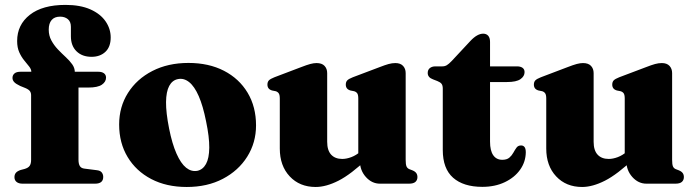

<svg xmlns="http://www.w3.org/2000/svg" viewBox="-20 -750 2842 784"><path d="M300.5 -98Q300.5 -81 306 -72Q311.5 -63 324.5 -61.5L375.5 -55Q389.5 -53.5 395.5 -45.8Q401.5 -38 401.5 -27.5Q401.5 0 368 0H72Q56.5 0 47.8 -7Q39 -14 39 -26.5Q39 -37.5 45 -44.5Q51 -51.5 64.5 -56L80 -60Q95.5 -64.5 101.2 -73Q107 -81.5 107 -97V-361.5Q107 -371 102.2 -377.8Q97.5 -384.5 83.5 -390.5L62.5 -399Q44.5 -407.5 37.8 -415Q31 -422.5 31 -432Q31 -443 39 -450Q47 -457 63.5 -457H147L108 -441V-456Q108 -467 99.2 -478.2Q90.5 -489.5 79 -503.2Q67.5 -517 58.8 -536.2Q50 -555.5 50 -582.5Q50 -649 101.8 -689.5Q153.5 -730 247.5 -730Q307.5 -730 348.8 -711.8Q390 -693.5 411 -663Q432 -632.5 432 -597Q432 -558.5 410.2 -538.2Q388.5 -518 354 -518Q315.5 -518 292.5 -540.5Q269.5 -563 269.5 -601.5V-640.5Q269.5 -661.5 257 -671.8Q244.5 -682 225.5 -682Q202.5 -682 190.8 -668.2Q179 -654.5 179 -629Q179 -604.5 189.8 -584.8Q200.5 -565 216.2 -548.5Q232 -532 248 -517.2Q264 -502.5 274.8 -487.5Q285.5 -472.5 285.5 -455.5V-429.5L265 -457H381.5Q396 -457 404.5 -450.8Q413 -444.5 413 -433Q413 -416 396 -404.2Q379 -392.5 340.5 -392.5H300.5Z M749.5 -493Q832.5 -493 894.5 -461Q956.5 -429 991 -371.5Q1025.5 -314 1025.5 -238Q1025.5 -167.5 989.5 -110.2Q953.5 -53 890 -19.8Q826.5 13.5 742.5 13.5Q659.5 13.5 597.5 -19Q535.5 -51.5 501 -109Q466.5 -166.5 466.5 -241.5Q466.5 -313.5 502.5 -370.5Q538.5 -427.5 602.2 -460.2Q666 -493 749.5 -493ZM786 -52.5Q808.5 -57.5 821.2 -80.5Q834 -103.5 834.5 -146.8Q835 -190 821.5 -254.5Q809 -317.5 791.5 -357.5Q774 -397.5 752.2 -414.8Q730.5 -432 706.5 -427Q683.5 -422.5 671 -399.2Q658.5 -376 658 -333.2Q657.5 -290.5 670.5 -225Q683 -162.5 700.8 -122.5Q718.5 -82.5 740 -65.2Q761.5 -48 786 -52.5Z M1449.5 -93V-105.5L1443 -106V-347.5Q1443 -362.5 1438.8 -368.8Q1434.5 -375 1426 -377.5L1411 -380.5Q1401 -383.5 1396.5 -389.5Q1392 -395.5 1392 -404.5Q1392 -415.5 1398 -421.8Q1404 -428 1420.5 -434.5L1529 -475.5Q1552 -484.5 1566.5 -488.5Q1581 -492.5 1594.5 -492.5Q1615 -492.5 1625.8 -481Q1636.5 -469.5 1636.5 -451.5V-97.5Q1636.5 -78.5 1639.8 -70.8Q1643 -63 1651 -59.5L1664 -54.5Q1675 -50 1679.8 -43.2Q1684.5 -36.5 1684.5 -27Q1684.5 -14.5 1676.2 -7.2Q1668 0 1650 0H1531.5Q1498.5 0 1474 -27.2Q1449.5 -54.5 1449.5 -93ZM1122.5 -143.5V-347.5Q1122.5 -362.5 1118.2 -368.8Q1114 -375 1106 -377.5L1091 -380.5Q1081 -383.5 1076.5 -389.5Q1072 -395.5 1072 -404.5Q1072 -415.5 1078 -421.8Q1084 -428 1100.5 -434.5L1208.5 -475.5Q1233 -485 1247.2 -488.8Q1261.5 -492.5 1272.5 -492.5Q1294.5 -492.5 1305.2 -481Q1316 -469.5 1316 -451.5V-171Q1316 -136 1332.2 -118.5Q1348.5 -101 1377.5 -101Q1395 -101 1414.8 -108.5Q1434.5 -116 1451.5 -131L1470 -147L1497.5 -118L1481.5 -103Q1413 -38 1362.2 -12.2Q1311.5 13.5 1269 13.5Q1203.5 13.5 1163 -29.8Q1122.5 -73 1122.5 -143.5Z M1766 -419 1748 -426Q1737 -430 1731.8 -436.5Q1726.5 -443 1726.5 -452Q1726.5 -465 1735.2 -472Q1744 -479 1758 -479H1786.5Q1796.5 -479 1804.5 -483.8Q1812.5 -488.5 1824.5 -501L1900.5 -582.5Q1915 -598 1928 -605.2Q1941 -612.5 1953 -612.5Q1966 -612.5 1973.5 -604Q1981 -595.5 1981 -579V-171.5Q1981 -135 1994 -116.2Q2007 -97.5 2031 -97.5Q2049.5 -97.5 2059.8 -106.2Q2070 -115 2076.2 -126.5Q2082.5 -138 2089 -147Q2095.5 -156 2107 -156Q2116 -156.5 2121.5 -150Q2127 -143.5 2127 -128Q2126.5 -89 2103.8 -57Q2081 -25 2041 -6Q2001 13 1949.5 13Q1872.5 13 1830.2 -24.2Q1788 -61.5 1788 -137.5V-388Q1788 -401.5 1782.8 -408Q1777.5 -414.5 1766 -419ZM1913 -415V-479H2091Q2105.5 -479 2113.8 -473Q2122 -467 2122 -455.5Q2122 -438.5 2105.2 -426.8Q2088.5 -415 2050 -415Z M2537.5 -93V-105.5L2531 -106V-347.5Q2531 -362.5 2526.8 -368.8Q2522.5 -375 2514 -377.5L2499 -380.5Q2489 -383.5 2484.5 -389.5Q2480 -395.5 2480 -404.5Q2480 -415.5 2486 -421.8Q2492 -428 2508.5 -434.5L2617 -475.5Q2640 -484.5 2654.5 -488.5Q2669 -492.5 2682.5 -492.5Q2703 -492.5 2713.8 -481Q2724.5 -469.5 2724.5 -451.5V-97.5Q2724.5 -78.5 2727.8 -70.8Q2731 -63 2739 -59.5L2752 -54.5Q2763 -50 2767.8 -43.2Q2772.5 -36.5 2772.5 -27Q2772.5 -14.5 2764.2 -7.2Q2756 0 2738 0H2619.5Q2586.5 0 2562 -27.2Q2537.5 -54.5 2537.5 -93ZM2210.5 -143.5V-347.5Q2210.5 -362.5 2206.2 -368.8Q2202 -375 2194 -377.5L2179 -380.5Q2169 -383.5 2164.5 -389.5Q2160 -395.5 2160 -404.5Q2160 -415.5 2166 -421.8Q2172 -428 2188.5 -434.5L2296.5 -475.5Q2321 -485 2335.2 -488.8Q2349.5 -492.5 2360.5 -492.5Q2382.5 -492.5 2393.2 -481Q2404 -469.5 2404 -451.5V-171Q2404 -136 2420.2 -118.5Q2436.5 -101 2465.5 -101Q2483 -101 2502.8 -108.5Q2522.5 -116 2539.5 -131L2558 -147L2585.5 -118L2569.5 -103Q2501 -38 2450.2 -12.2Q2399.5 13.5 2357 13.5Q2291.5 13.5 2251 -29.8Q2210.5 -73 2210.5 -143.5Z"/></svg>

Font: Fraunces ExtraBold
Style: Regular
Weight: 800
Version: Version 1.000;[b76b70a41]